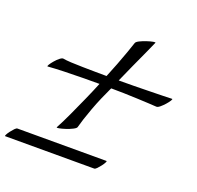

<svg xmlns="http://www.w3.org/2000/svg" viewBox="-160 -748 1007 979"><g transform="rotate(20 343.0 -258.5)"><path d="M197 -36Q218 -75 241 -125Q264 -175 286.5 -225.5Q309 -276 326 -318Q284 -318 234 -317.5Q184 -317 135 -315.5Q86 -314 47 -311Q43 -311 49 -321Q55 -331 66.5 -344.5Q78 -358 90 -367.5Q102 -377 109 -376Q124 -373 153 -371.5Q182 -370 216.5 -369.5Q251 -369 285 -368.5Q319 -368 346 -368Q361 -404 376.5 -444.5Q392 -485 404.5 -520Q417 -555 423 -574Q425 -582 441 -590Q457 -598 476.5 -604.5Q496 -611 510 -613.5Q524 -616 522 -612Q513 -591 494.5 -550.5Q476 -510 454 -462Q432 -414 412 -368Q451 -368 494 -368.5Q537 -369 578 -370Q619 -371 651.5 -371.5Q684 -372 700 -373Q704 -373 698 -363Q692 -353 680.5 -340Q669 -327 657 -317Q645 -307 637 -308Q623 -309 594.5 -310.5Q566 -312 530.5 -313.5Q495 -315 458 -316Q421 -317 390 -317L387 -311Q375 -286 360.5 -252.5Q346 -219 333 -184Q320 -149 310.5 -119.5Q301 -90 297 -74Q296 -67 279.5 -58.5Q263 -50 243 -43.5Q223 -37 209 -34.5Q195 -32 197 -36ZM-35 97Q-38 97 -33.5 88Q-29 79 -20.5 68Q-12 57 -3.5 48Q5 39 11 39H494Q497 39 492.5 48Q488 57 479.5 68Q471 79 462.5 88Q454 97 448 97Z"/></g></svg>

Font: Playball
Style: Regular
Weight: 400
Designer: Robert E. Leuschke
Foundry: Robert E. Leuschke
Version: Version 1.010